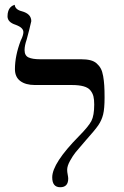

<svg xmlns="http://www.w3.org/2000/svg" viewBox="-20 -766 516 797"><path d="M82 -558.1Q82 -535.2 98.4 -527.6Q114.7 -520 147 -520H316.9Q338.9 -520 354.7 -516.1Q370.6 -512.2 381.3 -502.7Q392.1 -493.2 398.4 -481.4Q404.8 -469.7 408.2 -450.2Q411.6 -430.7 412.8 -410.9Q414.1 -391.1 414.1 -360.8Q414.1 -315.4 408.2 -291.3Q402.3 -267.1 388.2 -246.3Q374 -225.6 335 -182.1Q305.7 -148.4 294.2 -134.3Q282.7 -120.1 270.8 -98.6Q258.8 -77.1 258.8 -61Q258.8 -52.7 261 -41.5Q263.2 -30.3 263.2 -24.9Q263.2 11.2 230 11.2Q196.8 11.2 196.8 -29.8Q196.8 -88.4 308.1 -201.2Q347.7 -241.2 359.4 -263.9Q371.1 -286.6 371.1 -332Q371.1 -352.5 367.9 -365.7Q364.7 -378.9 355.5 -390.6Q346.2 -402.3 326.9 -407.7Q307.6 -413.1 277.8 -413.1H125Q86.4 -413.1 64.2 -429.7Q42 -446.3 42 -479Q42 -534.2 65.9 -597.2Q77.1 -619.6 77.1 -632.8Q77.1 -651.4 44.9 -663.1Q11.2 -673.8 11.2 -698.2Q11.2 -710.9 14.4 -720.2Q17.6 -729.5 22 -734.1Q26.4 -738.8 30.5 -741.5Q34.7 -744.1 38.1 -745.1L41 -746.1Q43 -726.1 70.8 -719.2Q109.9 -708.5 109.9 -678.2Q109.9 -675.8 101.3 -642.1Q92.8 -608.4 90.8 -602.1Q82 -576.7 82 -558.1Z"/></svg>

Font: Linux Libertine G
Style: Regular
Weight: 400
Designer: Philipp H. Poll
Foundry: Philipp H. Poll
Version: Version 4.7.5